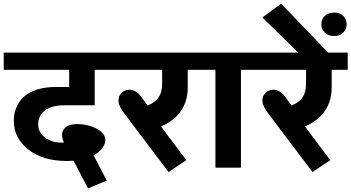

<svg xmlns="http://www.w3.org/2000/svg" viewBox="-35 -917 1921 1050"><path d="M446.3 113.3 367.2 -38.1Q349.6 -36.6 330.6 -36.6Q199.7 -36.6 120.1 -99.1Q40.5 -161.6 40.5 -257.3Q40.5 -295.9 54 -328.6Q67.4 -361.3 94.7 -387Q122.1 -412.6 167.2 -427Q212.4 -441.4 272 -441.4H343.3V-535.2H-14.6V-629.4H600.6V-535.2H482.9V-341.3H320.8Q245.6 -341.3 209.7 -312.5Q173.8 -283.7 173.8 -237.3Q173.8 -194.3 210 -165.8Q246.1 -137.2 301.3 -137.2H314.5Q303.7 -162.1 304.2 -181.2Q304.7 -205.1 325 -221.7Q345.2 -238.3 385.7 -238.3Q448.2 -238.3 494.6 -212.4Q541 -186.5 541 -151.9Q541 -129.9 524.7 -107.2Q508.3 -84.5 476.6 -67.9L548.8 70.3Z M886.7 23.9 647.5 -293Q612.8 -337.9 612.8 -367.7Q612.8 -391.6 629.6 -408.9Q646.5 -426.3 672.4 -426.3Q708 -426.3 736.3 -389.2L772 -340.3Q814.9 -356.9 833.3 -385.5Q851.6 -414.1 851.6 -460V-535.2H581.1V-629.4H1079.6V-535.2H991.7V-438.5Q991.7 -366.2 955.3 -311.5Q918.9 -256.8 845.7 -225.6L983.9 -41Z M1143.1 0V-535.2H1050.3V-629.4H1397.5V-535.2H1282.7V0Z M1673.8 23.9 1434.6 -293Q1399.9 -337.9 1399.9 -367.7Q1399.9 -391.6 1416.7 -408.9Q1433.6 -426.3 1459.5 -426.3Q1495.1 -426.3 1523.4 -389.2L1559.1 -340.3Q1602.1 -356.9 1620.4 -385.5Q1638.7 -414.1 1638.7 -460V-535.2H1368.2V-629.4H1866.7V-535.2H1778.8V-438.5Q1778.8 -366.2 1742.4 -311.5Q1706.1 -256.8 1632.8 -225.6L1771 -41Z M1780.3 -607.4H1618.7L1399.9 -821.3L1502.4 -897ZM1722.2 -784.7Q1722.2 -810.5 1740.5 -829.3Q1758.8 -848.1 1791.5 -848.1Q1825.2 -848.1 1843 -829.3Q1860.8 -810.5 1860.8 -784.7Q1860.8 -758.8 1843 -739.5Q1825.2 -720.2 1791.5 -720.2Q1759.3 -720.2 1740.7 -739.3Q1722.2 -758.3 1722.2 -784.7Z"/></svg>

Font: Khula Bold
Style: Regular
Weight: 700
Designer: Erin McLaughlin, Steve Matteson
Version: Version 1.000;PS 1.0;hotconv 1.0.72;makeotf.lib2.5.5900